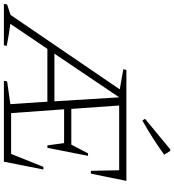

<svg xmlns="http://www.w3.org/2000/svg" viewBox="2 -944 916 1011"><g transform="rotate(90 460.5 -438.0)"><path d="M-25 0 -22 -17 33 -35 425 -610 319 -629 323 -645H907L869 -458H854L851 -607H510L528 -355H716L762 -443H775L733 -229H720L708 -317H530L550 -38H765L833 -208H847L806 0H380L383 -17L503 -34L490 -229H212L80 -34Q109 -30 137.5 -25.5Q166 -21 196 -15L193 0ZM237 -266H488L467 -607ZM589 -729 580 -743 741 -876H749L769 -844Q726 -813 681.5 -784.5Q637 -756 589 -729Z"/></g></svg>

Font: Piazzolla ExtraLight
Style: Italic
Weight: 200
Italic angle: -11.3°
Designer: Juan Pablo del Peral
Foundry: Huerta Tipografica
Version: Version 1.330